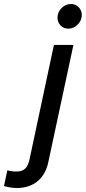

<svg xmlns="http://www.w3.org/2000/svg" viewBox="-158 -735 431 965"><path d="M185 -591Q162 -591 146.5 -607Q131 -623 131 -646Q131 -674 151.5 -694.5Q172 -715 199 -715Q221 -715 237 -699Q253 -683 253 -660Q253 -632 232.5 -611.5Q212 -591 185 -591ZM-74 210Q-89 210 -107 207Q-125 204 -138 200L-121 121Q-111 124 -100.5 125.5Q-90 127 -75 127Q-47 127 -32 113Q-17 99 -10 68L113 -509H211L85 79Q72 142 30.5 176Q-11 210 -74 210Z"/></svg>

Font: Red Hat Display Medium
Style: Italic
Weight: 500
Italic angle: -12°
Designer: Pentagram / MCKL
Foundry: Pentagram / MCKL
Version: Version 1.003; Red Hat Display Medium Italic